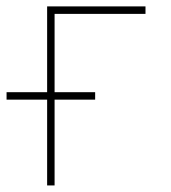

<svg xmlns="http://www.w3.org/2000/svg" viewBox="-47 -565 522 585"><path d="M-27 -261.4V-284.1H96.6V-545.5H396.3V-522.7H119.3V-284.1H242.9V-261.4H119.3V0H96.6V-261.4Z"/></svg>

Font: Inter P Thin
Style: Regular
Weight: 100
Designer: Rasmus Andersson
Foundry: rsms
Version: Version 3.018;git-588b23468